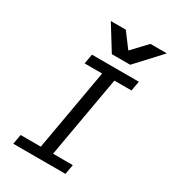

<svg xmlns="http://www.w3.org/2000/svg" viewBox="-228 -1080 1065 1195"><g transform="rotate(30 305.0 -482.5)"><path d="M76 -70H221L324 -655H198L210.5 -725H547.5L535 -655H412L309 -70H451L438.5 0H63.5ZM207.5 -965H315L393.5 -860.5L492 -965H610L448 -789.5H316Z"/></g></svg>

Font: JuliaMono Italic
Style: Regular
Weight: 400
Italic angle: -9°
Monospace: yes
Designer: cormullion
Foundry: corm
Version: Version 0.049; ttfautohint (v1.8.4)